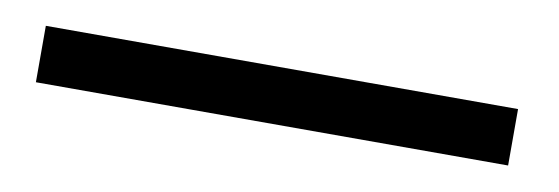

<svg xmlns="http://www.w3.org/2000/svg" viewBox="-24 -57 556 191"><g transform="rotate(10 253.5 38.5)"><path d="M490 10H13V67H490Z"/></g></svg>

Font: SVN-Bebas Neue
Style: Regular
Weight: 400
Designer: Ryoichi Tsunekawa
Foundry: Ryoichi Tsunekawa
Version: Version 001.003